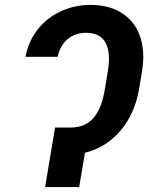

<svg xmlns="http://www.w3.org/2000/svg" viewBox="-20 -757 603 777"><path d="M266.3 -240.8H202.8L162.6 0H300.4L323.9 -138.8C445.3 -168.7 521.7 -272.7 542.3 -394.2L555 -469.5C579.9 -616.8 510.7 -737.2 345.5 -737.2C214.5 -737.2 105.1 -652 83.1 -527H213.4C224.4 -583.1 265.6 -624.3 328.5 -624.3C422.9 -624.3 428.3 -539.4 416.5 -469.5L404.1 -394.2C389.9 -311.1 356.9 -240.8 266.3 -240.8Z"/></svg>

Font: Margiela Sans Semi Bold
Style: Italic
Weight: 600
Italic angle: -9.39999°
Designer: Stefan Endress, Andreas Faust
Version: Version 1.100;FEAKit 1.0